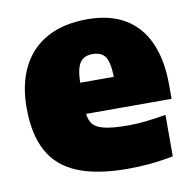

<svg xmlns="http://www.w3.org/2000/svg" viewBox="-68 -628 717 709"><g transform="rotate(-10 290.5 -274.0)"><path d="M356 11Q240.5 11 167.8 -19.2Q95 -49.5 60.8 -112.8Q26.5 -176 26.5 -275.5Q26.5 -363 58.2 -426.8Q90 -490.5 151.8 -524.8Q213.5 -559 303.5 -559Q388.5 -559 445.5 -524.5Q502.5 -490 531 -424.8Q559.5 -359.5 559.5 -268.5V-215.5H148.5V-332.5H394L363.5 -324Q363.5 -364 357.2 -387Q351 -410 337 -419.5Q323 -429 301 -429Q279 -429 265 -419.5Q251 -410 244.2 -387.2Q237.5 -364.5 237.5 -324.5V-237Q237.5 -203 248.8 -183.2Q260 -163.5 292.2 -155Q324.5 -146.5 387 -146.5Q420 -146.5 456.2 -150.8Q492.5 -155 527 -161V-5.5Q480.5 3.5 438.8 7.2Q397 11 356 11Z"/></g></svg>

Font: Encode Sans Condensed Thin Black
Style: Regular
Weight: 900
Version: Version 3.002